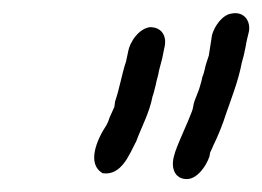

<svg xmlns="http://www.w3.org/2000/svg" viewBox="-20 -703 406 297"><path d="M145 -510C129 -486 114 -449 139 -435C168 -431 180 -464 191 -485C199 -507 211 -528 216 -554C218 -559 219 -565 221 -572C222 -579 225 -586 226 -594L231 -613L234 -628C239 -646 231 -661 212 -661C196 -659 181 -640 178 -622L175 -608C168 -587 165 -566 158 -546L157 -538C155 -533 152 -527 149 -520C148 -516 146 -512 145 -510ZM249 -461C244 -442 251 -426 269 -426C285 -426 299 -446 304 -461L305 -467C306 -469 308 -473 310 -478C317 -492 325 -512 330 -528C338 -551 349 -579 354 -606L357 -617L360 -631C361 -638 363 -646 365 -654C368 -670 358 -686 338 -682C324 -680 312 -663 308 -649L303 -617C301 -610 298 -603 297 -597C296 -593 295 -588 293 -584C292 -578 290 -572 288 -565L281 -547C279 -542 279 -536 277 -531C270 -512 258 -488 251 -468Z"/></svg>

Font: Scribbler
Style: Ita
Weight: 400
Designer: Mew Too
Foundry: Cannot Into Space Fonts
Version: Version 1.001